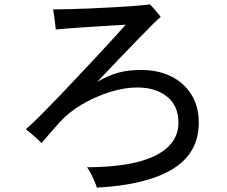

<svg xmlns="http://www.w3.org/2000/svg" viewBox="-20 -814 1040 878"><path d="M423 44Q420 34 412.5 16Q405 -2 395.5 -20.5Q386 -39 378 -49Q587 -50 691.5 -103Q796 -156 796 -253Q796 -331 743.5 -372.5Q691 -414 608 -414Q549 -414 482 -393Q415 -372 354 -336Q293 -300 252 -254Q222 -221 203 -198.5Q184 -176 170 -160Q156 -174 134 -193.5Q112 -213 98 -223Q125 -246 163.5 -284.5Q202 -323 247 -370Q292 -417 338.5 -466.5Q385 -516 427.5 -561.5Q470 -607 503.5 -644Q537 -681 555 -701Q536 -700 503 -698Q470 -696 431 -693.5Q392 -691 353.5 -688.5Q315 -686 283.5 -683.5Q252 -681 235 -679Q234 -690 232 -707.5Q230 -725 227.5 -742.5Q225 -760 223 -771Q248 -771 294 -772Q340 -773 395 -775.5Q450 -778 504.5 -781Q559 -784 602.5 -787.5Q646 -791 666 -794Q671 -789 681 -777.5Q691 -766 701 -754Q711 -742 715 -737Q708 -732 680 -704.5Q652 -677 611 -634.5Q570 -592 521.5 -541.5Q473 -491 425 -440Q476 -469 520.5 -481.5Q565 -494 626 -494Q704 -494 763 -464.5Q822 -435 855.5 -381Q889 -327 889 -253Q889 -114 769.5 -41Q650 32 423 44Z"/></svg>

Font: Zen Kaku Gothic Antique Medium
Style: Regular
Weight: 500
Designer: Yoshimichi Ohira
Foundry: Positype
Version: Version 1.002